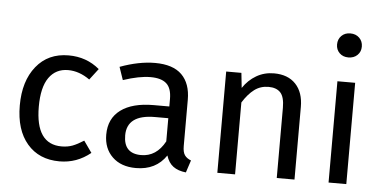

<svg xmlns="http://www.w3.org/2000/svg" viewBox="-53 -882 1975 995"><g transform="rotate(5 935.0 -384.0)"><path d="M287.1 -539.1Q380.4 -539.1 448.2 -481.9L403.8 -423.8Q349.1 -462.9 291 -462.9Q227.1 -462.9 191.4 -412.4Q155.8 -361.8 155.8 -261.2Q155.8 -65.9 291 -65.9Q322.3 -65.9 347.7 -75.4Q373 -85 405.8 -106L448.2 -45.9Q377 12.2 287.1 12.2Q180.2 12.2 118.7 -59.8Q57.1 -131.8 57.1 -258.8Q57.1 -385.7 118.9 -462.4Q180.7 -539.1 287.1 -539.1Z M921.9 -123Q921.9 -90.8 932.9 -75.4Q943.8 -60.1 965.8 -51.8L944.8 12.2Q903.8 7.8 878.7 -10.7Q853.5 -29.3 841.8 -66.9Q788.6 12.2 684.6 12.2Q606.9 12.2 561.8 -31.5Q516.6 -75.2 516.6 -147Q516.6 -231 577.1 -275.9Q637.7 -320.8 748.5 -320.8H829.6V-359.9Q829.6 -415.5 802.7 -439.7Q775.9 -463.9 719.7 -463.9Q661.1 -463.9 577.6 -436L554.7 -502.9Q652.8 -539.1 736.8 -539.1Q830.1 -539.1 876 -493.7Q921.9 -448.2 921.9 -363.8ZM705.6 -57.1Q785.2 -57.1 829.6 -139.2V-259.8H760.7Q614.7 -259.8 614.7 -151.9Q614.7 -57.1 705.6 -57.1Z M1355.5 -539.1Q1428.2 -539.1 1468.5 -496.3Q1508.8 -453.6 1508.8 -377.9V0H1416.5V-365.2Q1416.5 -421.4 1395.5 -444.1Q1374.5 -466.8 1333.5 -466.8Q1291.5 -466.8 1259.8 -443.1Q1228 -419.4 1199.7 -374V0H1107.4V-526.9H1186.5L1194.8 -449.2Q1222.7 -491.2 1263.9 -515.1Q1305.2 -539.1 1355.5 -539.1Z M1731.4 -779.8Q1760.3 -779.8 1778.3 -762Q1796.4 -744.1 1796.4 -716.8Q1796.4 -689.9 1778.3 -672.4Q1760.3 -654.8 1731.4 -654.8Q1703.1 -654.8 1685.3 -672.4Q1667.5 -689.9 1667.5 -716.8Q1667.5 -744.1 1685.3 -762Q1703.1 -779.8 1731.4 -779.8ZM1778.3 -526.9V0H1686V-526.9Z"/></g></svg>

Font: FiraGO
Style: Regular
Weight: 400
Designer: bBox Type
Foundry: bBox Type GmbH
Version: Version 1.001;PS 001.001;hotconv 1.0.88;makeotf.lib2.5.64775